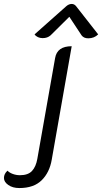

<svg xmlns="http://www.w3.org/2000/svg" viewBox="-53 -743 517 972"><path d="M-33 158Q-33 137 -15 121Q-6 131 11.5 137.5Q29 144 48 144Q89 144 109 122.5Q129 101 136 61L226 -449Q236 -509 310 -509L209 65Q198 130 158 169.5Q118 209 45 209Q11 209 -11 193.5Q-33 178 -33 158ZM163 -550Q150 -550 139 -555Q128 -560 122 -569L283 -712Q296 -723 310 -723Q323 -723 332 -712L444 -569Q424 -549 394 -549Q371 -549 360 -564L298 -658L203 -564Q187 -550 163 -550Z"/></svg>

Font: K2D Light
Style: Italic
Weight: 300
Italic angle: -10°
Designer: Katatrad Aksorn Co.,Ltd.
Foundry: Cadson Demak Co.,Ltd.
Version: Version 1.000; ttfautohint (v1.6)